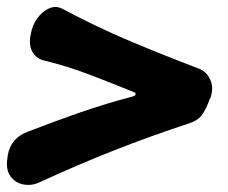

<svg xmlns="http://www.w3.org/2000/svg" viewBox="-26 -522 646 545"><path d="M569 -240Q561 -217 549.5 -199Q538 -181 514 -173Q402 -136 300 -96Q198 -56 85 -4Q63 6 40 1.5Q17 -3 3.5 -22Q-10 -41 -5 -73L-4 -81Q0 -106 15.5 -123.5Q31 -141 55 -149Q130 -178 202 -203Q274 -228 350 -248Q358 -250 359 -254.5Q360 -259 353 -261Q291 -286 228.5 -310Q166 -334 100 -350Q78 -355 67 -373Q56 -391 60 -419L61 -423Q65 -449 79.5 -469.5Q94 -490 114 -498.5Q134 -507 153 -496Q251 -444 345 -404.5Q439 -365 539 -327Q560 -319 570.5 -296.5Q581 -274 572 -246Z"/></svg>

Font: Winky Sans Black
Style: Italic
Weight: 900
Italic angle: -8.97852°
Designer: Simon Atzbach
Foundry: typofactur
Version: Version 1.205